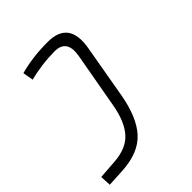

<svg xmlns="http://www.w3.org/2000/svg" viewBox="-212 -652 1010 1010"><g transform="rotate(-45 293.0 -147.0)"><path d="M14.2 234.4 11.2 173.8 118.7 166Q211.4 159.2 257.8 106.4Q304.2 53.7 322.3 -49.8L377.4 -358.4Q397 -467.3 305.2 -467.3Q258.3 -467.3 210 -460.9Q161.6 -454.6 118.2 -443.4L107.9 -502Q200.7 -527.8 314.5 -527.8Q472.2 -527.8 442.4 -354.5L390.1 -55.7Q365.7 83.5 303 152.6Q240.2 221.7 113.3 229Z"/></g></svg>

Font: Cascadia Mono Light
Style: Italic
Weight: 300
Italic angle: -10°
Monospace: yes
Designer: Aaron Bell
Foundry: Saja Typeworks
Version: Version 2404.023; ttfautohint (v1.8.4)